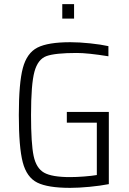

<svg xmlns="http://www.w3.org/2000/svg" viewBox="-20 -900 623 928"><path d="M71 -344Q71 -499 90.5 -571.5Q110 -644 161 -670Q212 -696 320 -696Q363 -696 415.5 -690.5Q468 -685 504 -677V-628Q404 -644 351 -644Q247 -644 205 -629Q163 -614 146.5 -553.5Q130 -493 130 -344Q130 -206 142.5 -146.5Q155 -87 193 -65.5Q231 -44 319 -44Q349 -44 387 -47Q425 -50 448 -54V-307H303V-359H506V-10Q465 -2 412.5 3Q360 8 319 8Q211 8 160 -17.5Q109 -43 90 -115.5Q71 -188 71 -344ZM281 -880H338V-810H281Z"/></svg>

Font: Saira SemiCondensed Light
Style: Regular
Weight: 300
Width: 4
Designer: Hector Gatti with collaboration of the Omnibus-Type team
Foundry: Omnibus-Type
Version: Version 0.072; ttfautohint (v1.8)